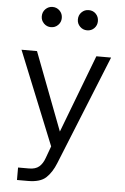

<svg xmlns="http://www.w3.org/2000/svg" viewBox="-61 -774 661 1012"><g transform="rotate(5 269.5 -268.5)"><path d="M428 -492H506L272 87Q252 137 221.5 165.5Q191 194 126 194H68V128H126Q160 128 179 112Q198 96 209 65L232 2L32 -492H114L271 -80ZM367 -624Q345 -624 329.5 -639.5Q314 -655 314 -677Q314 -700 329.5 -715.5Q345 -731 367 -731Q390 -731 405 -715.5Q420 -700 420 -677Q420 -655 405 -639.5Q390 -624 367 -624ZM176 -624Q154 -624 138.5 -639.5Q123 -655 123 -677Q123 -700 138.5 -715.5Q154 -731 176 -731Q198 -731 213.5 -715.5Q229 -700 229 -677Q229 -655 213.5 -639.5Q198 -624 176 -624Z"/></g></svg>

Font: Wix Madefor Text
Style: Regular
Weight: 400
Designer: Dalton Maag Ltd
Foundry: Dalton Maag Ltd
Version: Version 3.100